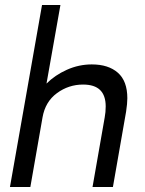

<svg xmlns="http://www.w3.org/2000/svg" viewBox="-20 -752 582 772"><path d="M492 -357Q492 -426 454 -459.5Q416 -493 349 -493Q297 -493 249 -471.5Q201 -450 167 -416L223 -732H149L20 0H102L151 -280Q162 -343 209 -377.5Q256 -412 314 -412Q360 -412 382.5 -390Q405 -368 405 -324Q405 -301 401 -280L352 0H434L487 -303Q492 -336 492 -357Z"/></svg>

Font: Geom Light
Style: Italic
Weight: 300
Italic angle: -10°
Version: Version 1.102